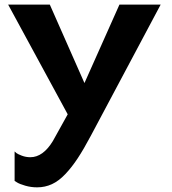

<svg xmlns="http://www.w3.org/2000/svg" viewBox="-20 -575 740 828"><path d="M208 33.2 272 -82 15.1 -555.2H194.8L344.2 -216.8L495.1 -555.2H672.9L372.1 9.8Q341.3 67.9 315.4 107.2Q289.6 146.5 261.5 176Q233.4 205.6 203.9 219.2Q174.3 232.9 140.1 232.9Q113.3 232.9 89.1 225.8Q64.9 218.8 53.7 211.9L43 205.1V78.1Q45.9 81.1 51 85.2Q56.2 89.4 73.7 96.2Q91.3 103 110.8 103Q165.5 103 208 33.2Z"/></svg>

Font: Sporting Grotesque
Style: Gras
Weight: 700
Designer: Lucas LE BIHAN
Foundry: Lucas LE BIHAN
Version: Version 1.001